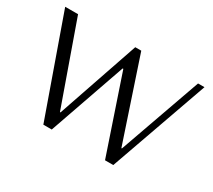

<svg xmlns="http://www.w3.org/2000/svg" viewBox="-132 -944 1319 1189"><g transform="rotate(30 528.0 -350.0)"><path d="M30 -700H122L328 -119H332L531 -700H574L769 -116H773L980 -700H1026L778 0H719L534 -547H529L338 0H278Z"/></g></svg>

Font: Tenor Sans
Style: Regular
Weight: 400
Designer: Denis Masharov
Foundry: Denis Masharov
Version: Version 1.1